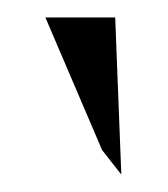

<svg xmlns="http://www.w3.org/2000/svg" viewBox="-20 -797 193 220"><path d="M32 -777 97 -625 119 -597 112 -777Z"/></svg>

Font: Charger Sport
Style: Lit
Weight: 300
Designer: Jasper
Foundry: Cannot Into Space Fonts
Version: Version 1.1